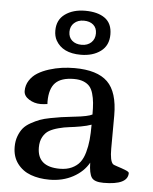

<svg xmlns="http://www.w3.org/2000/svg" viewBox="-53 -771 658 827"><g transform="rotate(5 276.0 -358.0)"><path d="M279.3 -579.1Q304.7 -579.1 320.6 -594Q336.4 -608.9 336.4 -633.3Q336.4 -657.2 321 -670.4Q305.7 -683.6 279.8 -683.6Q254.4 -683.6 238.3 -668.9Q222.2 -654.3 222.2 -630.4Q222.2 -606.4 237.8 -592.8Q253.4 -579.1 279.3 -579.1ZM282.2 -726.6Q336.9 -726.6 367.9 -704.1Q398.9 -681.6 398.9 -634.3Q398.9 -586.4 365 -561.3Q331.1 -536.1 278.8 -536.1Q200.2 -536.1 170.9 -588.4Q161.1 -606.4 161.1 -630.4Q161.1 -677.2 195.6 -701.9Q230 -726.6 282.2 -726.6ZM52.2 -359.9Q52.2 -384.8 65.4 -405.3Q78.6 -425.8 99.6 -438.7Q120.6 -451.7 148.4 -460.4Q176.3 -469.2 203.4 -472.9Q230.5 -476.6 257.8 -476.6Q356.4 -476.6 401.1 -432.9Q445.8 -389.2 445.8 -288.6L445.3 -144.5Q445.3 -92.3 458.5 -79.1Q461.9 -75.7 480 -70.1Q498 -64.5 513.9 -58.1Q529.8 -51.8 529.8 -46.4Q529.8 4.9 424.8 4.9Q385.3 4.9 373.3 -12.7Q361.3 -30.3 360.4 -76.7Q338.4 -37.1 293.5 -12.7Q248.5 11.7 191.4 11.7Q146 11.7 110.4 -1.5Q74.7 -14.6 52.5 -44.2Q30.3 -73.7 30.3 -116.2Q30.3 -142.1 38.1 -162.8Q45.9 -183.6 57.6 -197.8Q69.3 -211.9 89.6 -223.1Q109.9 -234.4 127.4 -241Q145 -247.6 172.6 -252.9Q200.2 -258.3 219 -261Q237.8 -263.7 267.6 -267.1Q269.5 -267.1 270.5 -267.3Q271.5 -267.6 273.2 -267.8Q274.9 -268.1 276.4 -268.1Q334.5 -274.4 352.1 -284.2Q352.1 -314 350.1 -334.7Q348.1 -355.5 342.5 -374.8Q336.9 -394 326.9 -405.3Q316.9 -416.5 300.3 -423.1Q283.7 -429.7 259.8 -429.7Q204.6 -429.7 179.4 -404.1Q154.3 -378.4 154.3 -322.8L154.8 -312Q134.3 -309.6 125.5 -309.6Q97.7 -309.6 75 -324Q52.2 -338.4 52.2 -359.9ZM352.1 -240.2Q333.5 -233.4 306.4 -228.5Q279.3 -223.6 257.3 -221.2Q235.4 -218.8 211.4 -212.4Q187.5 -206.1 171.4 -196.8Q155.3 -187.5 144.8 -168.7Q134.3 -149.9 134.3 -123Q134.3 -39.1 231.9 -39.1Q261.7 -39.1 283.7 -49.3Q305.7 -59.6 318.6 -76.2Q331.5 -92.8 339.1 -119.6Q346.7 -146.5 349.4 -174.6Q352.1 -202.6 352.1 -240.2Z"/></g></svg>

Font: Corben
Style: Regular
Weight: 400
Designer: vernon adams
Foundry: vernon adams
Version: Version 1.100